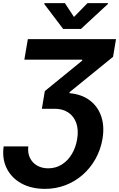

<svg xmlns="http://www.w3.org/2000/svg" viewBox="-41 -974 750 1209"><path d="M-18.1 -52.2H137.2Q132.3 -11.7 147.2 19.5Q162.1 50.8 192.4 68.4Q222.7 85.9 262.7 85.9Q310.1 85.9 348.1 62Q386.2 38.1 411.1 -3.4Q436 -44.9 444.8 -97.7Q454.6 -156.7 439.2 -199.7Q423.8 -242.7 388.2 -266.1Q352.5 -289.6 301.3 -289.1H222.7L241.2 -400.4L476.6 -592.3V-598.1H112.3L134.3 -727.5H689.5L670.9 -616.2L397.5 -394L396 -387.2Q471.7 -380.9 522.9 -343Q574.2 -305.2 595.9 -242.7Q617.7 -180.2 604.5 -100.1Q592.8 -31.2 560.5 26.4Q528.3 84 480 126.5Q431.6 168.9 371.1 192.1Q310.5 215.3 242.2 215.3Q156.7 215.3 94.2 181.2Q31.7 147 1.5 86.4Q-28.8 25.9 -18.1 -52.2ZM367.7 -954.1 424.8 -867.2 509.8 -954.1H639.2L638.2 -948.7L468.8 -792H356.4L237.8 -948.7L238.8 -954.1Z"/></svg>

Font: Inter Tight
Style: Bold Italic
Weight: 700
Italic angle: -9.39999°
Designer: Rasmus Andersson
Foundry: rsms
Version: Version 3.004